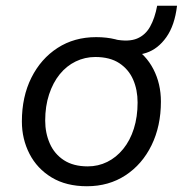

<svg xmlns="http://www.w3.org/2000/svg" viewBox="-20 -638 635 667"><path d="M404 -453 380 -501Q427 -492 456 -504Q485 -516 501.5 -545.5Q518 -575 526 -618H595Q587 -550 558 -509Q529 -468 488.5 -454.5Q448 -441 404 -453ZM282 9Q210 9 159.5 -21.5Q109 -52 82.5 -103.5Q56 -155 56 -216Q56 -302 89 -368Q122 -434 180 -471.5Q238 -509 314 -509Q387 -509 437 -478.5Q487 -448 513 -397.5Q539 -347 539 -285Q539 -200 506.5 -133.5Q474 -67 416 -29Q358 9 282 9ZM285 -60Q321 -60 352.5 -75.5Q384 -91 408 -120.5Q432 -150 445 -191Q458 -232 458 -282Q458 -326 442.5 -361.5Q427 -397 394.5 -418.5Q362 -440 311 -440Q275 -440 243 -424.5Q211 -409 187.5 -380Q164 -351 150.5 -310Q137 -269 137 -219Q137 -176 153 -139.5Q169 -103 202 -81.5Q235 -60 285 -60Z"/></svg>

Font: Work Sans
Style: Italic
Weight: 400
Italic angle: -13°
Designer: Wei Huang
Foundry: Wei Huang
Version: Version 2.012